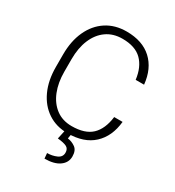

<svg xmlns="http://www.w3.org/2000/svg" viewBox="-218 -848 1086 1191"><g transform="rotate(30 324.5 -252.0)"><path d="M533.2 -222.2H593.3Q582.5 -113.8 516.1 -52Q449.7 9.8 332 9.8Q251.5 9.8 191.2 -30.3Q130.9 -70.3 97.7 -142.6Q64.5 -214.8 64.5 -311V-399.9Q64.5 -496.1 97.7 -568.4Q130.9 -640.6 191.9 -680.7Q252.9 -720.7 335.9 -720.7Q449.7 -720.7 516.1 -659.4Q582.5 -598.1 593.3 -488.8H533.2Q522.5 -574.7 475.1 -621.8Q427.7 -668.9 335.9 -668.9Q270 -668.9 222.7 -635.5Q175.3 -602.1 149.9 -541.7Q124.5 -481.4 124.5 -400.9V-311Q124.5 -232.9 148.9 -172.1Q173.3 -111.3 219.7 -76.4Q266.1 -41.5 332 -41.5Q426.8 -41.5 474.4 -86.9Q522 -132.3 533.2 -222.2ZM310.5 4.9H356L350.6 36.1Q380.9 40 406 58.1Q431.2 76.2 431.2 119.6Q431.2 163.6 393.6 190.4Q356 217.3 287.6 217.3L284.2 179.2Q320.3 179.2 351.3 165.5Q382.3 151.9 382.3 120.6Q382.3 92.3 361.3 81.8Q340.3 71.3 296.9 67.4Z"/></g></svg>

Font: Vazirmatn UI ExtraLight
Style: Regular
Weight: 200
Designer: Saber Rastikerdar
Foundry: Saber Rastikerdar
Version: Version 33.003